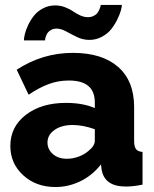

<svg xmlns="http://www.w3.org/2000/svg" viewBox="-20 -750 626 780"><path d="M210 -633.8Q197.8 -633.8 188.5 -628.9Q179.2 -624 174.6 -617.9Q169.9 -611.8 167 -604Q164.1 -596.2 163.6 -592Q163.1 -587.9 163.1 -585.9H77.1Q77.1 -596.2 81.1 -612.3Q85 -628.4 94.7 -648.9Q104.5 -669.4 118.4 -686.8Q132.3 -704.1 154.8 -716.1Q177.2 -728 204.1 -728Q225.1 -728 244.6 -720.5Q264.2 -712.9 276.6 -704.1Q289.1 -695.3 305.2 -687.7Q321.3 -680.2 336.9 -680.2Q349.6 -680.2 359.9 -685.1Q370.1 -689.9 375.2 -696.8Q380.4 -703.6 383.8 -711.4Q387.2 -719.2 388.2 -723.6Q389.2 -728 389.2 -730H475.1Q475.1 -722.2 470.9 -707Q466.8 -691.9 456.5 -670.9Q446.3 -649.9 431.9 -631.6Q417.5 -613.3 394 -600.6Q370.6 -587.9 342.8 -587.9Q316.9 -587.9 293.2 -599.4Q269.5 -610.8 248.8 -622.3Q228 -633.8 210 -633.8ZM22 -157.2Q22 -234.9 85 -283.4Q147.9 -332 248 -332Q316.4 -332 365.2 -311V-334Q365.2 -422.9 259.8 -422.9Q217.3 -422.9 179 -408.9Q140.6 -395 96.2 -365.2L47.9 -466.8Q152.8 -535.2 275.9 -535.2Q394.5 -535.2 459.7 -478.3Q524.9 -421.4 524.9 -314.9V-178.2Q524.9 -154.3 532.5 -144.3Q540 -134.3 559.1 -132.8V0Q522 7.8 491.2 7.8Q405.8 7.8 393.1 -59.1L390.1 -82Q355.5 -37.6 306.9 -13.9Q258.3 9.8 205.1 9.8Q126.5 9.8 74.2 -38.1Q22 -85.9 22 -157.2ZM339.8 -137.2Q365.2 -157.7 365.2 -178.2V-225.1Q316.4 -242.2 274.9 -242.2Q230.5 -242.2 201.7 -222.2Q172.9 -202.1 172.9 -170.9Q172.9 -143.6 194.6 -124.3Q216.3 -105 252 -105Q275.9 -105 299.6 -113.8Q323.2 -122.6 339.8 -137.2Z"/></svg>

Font: Rawline ExtraBold
Style: Regular
Weight: 800
Designer: Matt McInerney, Pablo Impallari, Rodrigo Fuenzalida
Foundry: Matt McInerney, Pablo Impallari, Rodrigo Fuenzalida
Version: Version 4.020;PS 004.020;hotconv 1.0.88;makeotf.lib2.5.64775